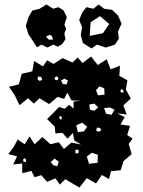

<svg xmlns="http://www.w3.org/2000/svg" viewBox="-20 -799 638 856"><path d="M271 0 247 24 227 -4 190 12 164 -18 134 -9 120 -37 79 -27V-70L39 -66L56 -102L17 -112L41 -144L59 -177L90 -156L112 -191L134 -156L169 -188L205 -156L242 -165L265 -135L298 -163L341 -155L311 -173L305 -206L281 -181L258 -207L227 -204L224 -235L190 -268L224 -302L243 -322L269 -314L288 -332L308 -315V-346L339 -350L299 -351L280 -386L266 -358L237 -367L199 -335L156 -361L131 -337L105 -361L67 -330L46 -374L20 -412L64 -423L77 -470L124 -481L132 -527L172 -503L190 -530L219 -514L259 -540L303 -520L326 -543L348 -518L386 -547L416 -509L456 -535L473 -490L515 -506L512 -461L548 -441L541 -400L563 -360L530 -329L545 -288L502 -294L536 -277L517 -244L560 -238L547 -197L571 -181L554 -157L567 -112L531 -81L518 -40L475 -36L466 -1L434 -19L408 19L367 -5L334 37ZM232 -459 223 -452 226 -443 236 -441 241 -451ZM164 -456 149 -458 148 -444 157 -438 168 -443ZM268 -448 252 -441 260 -424 277 -423 283 -440ZM445 -405 423 -414 408 -397 417 -374 446 -377ZM530 -397 522 -402 517 -395 519 -387 530 -386ZM401 -337 378 -333 381 -310 400 -305 418 -320ZM491 -310 469 -320 444 -317 453 -292 477 -287ZM256 -275 251 -282 244 -278V-271L253 -265ZM369 -234 346 -252 320 -240 327 -210 354 -213ZM425 -229 412 -230 409 -215 422 -212 432 -219ZM324 -133 315 -128 317 -115 329 -116 332 -126ZM416 -109 389 -118 367 -101 377 -69 415 -73ZM97 -87 90 -94 83 -88 84 -79 94 -76ZM242 -78 223 -92 206 -76 218 -62 235 -58ZM350 -607 340 -642 346 -678 333 -710 346 -742 365 -767 396 -760 420 -779 444 -760 480 -755 506 -730 522 -694 506 -658 510 -627 492 -600 452 -587 412 -600 388 -583ZM107 -646 95 -684 107 -722 124 -752 157 -760 187 -779 217 -760 241 -767 263 -753 278 -722 267 -690 275 -670 267 -650 272 -624 257 -602 237 -591 217 -600 191 -587 165 -600 145 -588ZM467 -692 426 -727 384 -700 380 -639 439 -651ZM212 -638 201 -644 185 -635 198 -622H216Z"/></svg>

Font: Rubik Gemstones
Style: Regular
Weight: 400
Designer: Hubert and Fischer, NaN
Foundry: Hubert and Fischer, NaN
Version: Version 2.200